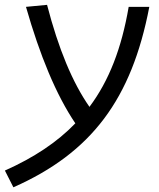

<svg xmlns="http://www.w3.org/2000/svg" viewBox="-55 -546 661 796"><path d="M0.5 230.5C324.2 87.4 490.7 -134.8 564 -517.6H478.5C449.2 -346.7 397.5 -211.9 315.9 -103C245.6 -203.6 187.5 -343.3 140.1 -525.9L52.7 -517.6C109.9 -317.4 177.2 -153.3 257.3 -34.7C181.6 43.9 85.4 107.4 -34.7 161.1Z"/></svg>

Font: Cascadia Mono SemiLight
Style: Italic
Weight: 350
Italic angle: -10°
Monospace: yes
Designer: Aaron Bell
Foundry: Saja Typeworks
Version: Version 2404.023